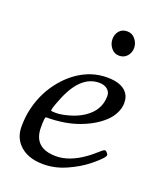

<svg xmlns="http://www.w3.org/2000/svg" viewBox="-116 -663 622 746"><g transform="rotate(20 195.0 -290.5)"><path d="M283.7 -489Q263.4 -489 250.6 -505.2Q237.8 -521.5 237.8 -541.3Q237.8 -561 249.5 -575Q261.2 -588.9 282.2 -588.9Q303.2 -588.9 316 -572.6Q328.9 -556.4 328.9 -536.9Q328.9 -517.3 316.4 -503.2Q304 -489 283.7 -489ZM99.1 -167Q94 -167 94 -124Q94 -38.1 187 -38.1Q241.7 -38.1 302.2 -81.5Q317.9 -92.8 328.4 -102.5Q353 -125 358.2 -125Q363.3 -125 368.2 -119Q373 -113 373 -109.5Q373 -106 367.2 -98.9Q361.3 -91.8 350 -81.3Q338.6 -70.8 323.6 -58.8Q308.6 -46.9 288.7 -35Q268.8 -23.2 247.6 -13.7Q200 8.1 150.9 8.1Q82.8 8.1 47.4 -30.8Q22 -59.1 22 -100.7Q22 -142.3 31.1 -179.1Q40.3 -215.8 56.5 -247.6Q72.8 -279.3 95.8 -306.5Q118.9 -333.7 146 -353Q203.6 -394 270 -394Q340.1 -394 359.9 -353.5Q366 -341.1 366 -321.7Q366 -302.2 355.6 -281Q345.2 -259.8 327.1 -243.2Q291.5 -209.7 233.8 -188.4Q176 -167 99.1 -167ZM123 -243.9Q108.9 -209.7 108.9 -198.7Q108.9 -196 129.9 -196Q150.9 -196 183.1 -205.1Q215.3 -214.1 240.2 -230.5Q294.9 -266.4 294.9 -325.9Q294.9 -343 282 -353.5Q269 -364 248 -364Q168.5 -364 123 -243.9Z"/></g></svg>

Font: Fanwood Text
Style: Italic
Weight: 400
Italic angle: -9°
Version: Version 1.101